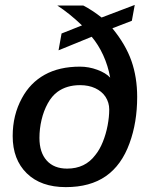

<svg xmlns="http://www.w3.org/2000/svg" viewBox="-20 -747 614 775"><path d="M311 -644.5Q259.8 -693.4 211.4 -724.6H316.4Q334.5 -715.3 353 -703.1Q371.6 -690.9 390.1 -676.3L523.9 -727.1L512.2 -663.1L433.6 -632.8Q487.3 -567.4 510.5 -501.2Q533.7 -435.1 533.7 -355.5Q533.7 -252.9 502.9 -168.9Q470.7 -80.1 407.2 -35.9Q343.8 8.3 245.6 8.3Q145 8.3 88.1 -47.4Q31.2 -103 31.2 -197.8Q31.2 -282.7 68.4 -350.6Q101.6 -412.6 160.4 -445.3Q219.2 -478 302.7 -478Q338.4 -478 372.8 -465.3Q407.2 -452.6 424.8 -433.6Q416 -481.9 396.5 -524.4Q377 -566.9 350.1 -598.6L216.3 -543.9L228.5 -611.8ZM303.2 -403.3Q249.5 -403.3 212.4 -376.5Q189 -359.4 172.6 -329.3Q156.2 -299.3 147.7 -263.2Q139.2 -227.1 139.2 -190.4Q139.2 -131.8 168.5 -99.1Q197.8 -66.4 251 -66.4Q323.7 -66.4 364.7 -121.1Q382.3 -142.6 395 -174.1Q407.7 -205.6 414.3 -240.2Q420.9 -274.9 420.9 -305.2Q420.9 -333 405.8 -356.4Q391.1 -378.4 364.5 -390.9Q337.9 -403.3 303.2 -403.3Z"/></svg>

Font: Arimo Medium
Style: Italic
Weight: 500
Italic angle: -12°
Designer: Steve Matteson
Foundry: Monotype Imaging Inc.
Version: Version 1.33